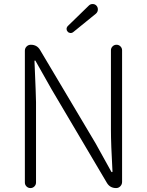

<svg xmlns="http://www.w3.org/2000/svg" viewBox="-20 -956 746 976"><path d="M106.4 -28.3V-698.2Q106.4 -710.9 115.2 -719.7Q124 -728.5 136.7 -728.5Q168 -728.5 183.6 -702.1L465.8 -227.5L545.9 -83Q546.9 -81.1 549.3 -81.1Q551.8 -81.1 551.8 -84Q543.9 -224.6 543.9 -296.9V-700.2Q543.9 -711.9 552.2 -720.2Q560.5 -728.5 572.3 -728.5Q584 -728.5 592.3 -720.2Q600.6 -711.9 600.6 -700.2V-31.2Q600.6 -18.6 591.8 -9.3Q583 0 570.3 0Q539.1 0 523.4 -26.4L242.2 -502L161.1 -645.5Q160.2 -648.4 157.7 -648.4Q155.3 -648.4 155.3 -645.5Q163.1 -463.9 163.1 -436.5V-28.3Q163.1 -16.6 154.8 -8.3Q146.5 0 134.8 0Q123 0 114.7 -8.3Q106.4 -16.6 106.4 -28.3ZM352.5 -793Q346.7 -788.1 339.8 -788.1Q338.9 -788.1 337.9 -788.1Q329.1 -789.1 324.2 -794.9Q318.4 -800.8 318.4 -808.6Q318.4 -817.4 325.2 -824.2L431.6 -927.7Q439.5 -935.5 450.2 -935.5Q451.2 -935.5 451.2 -935.5Q462.9 -935.5 470.7 -926.8Q477.5 -918.9 477.5 -908.2Q477.5 -895.5 467.8 -886.7Z"/></svg>

Font: Gen Jyuu Gothic P Light
Style: Regular
Weight: 200
Designer: [Source Han Sans]
Ryoko NISHIZUKA  (kana & ideographs); Paul D. Hunt (Latin, Greek & Cyrillic); Wenlong ZHANG  (bopomofo
Version: Version 1.002.20150607